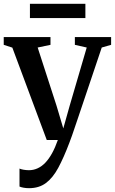

<svg xmlns="http://www.w3.org/2000/svg" viewBox="-22 -732 602 1004"><path d="M130 252Q114 252 100.8 249.5Q87.5 247 80 243.5V149.5Q87 153 101 155.5Q115 158 129.5 158Q153 158 174.5 148.2Q196 138.5 214.8 119Q233.5 99.5 250 69.8Q266.5 40 280.5 0H222.5L42.5 -483L-2.5 -497.5V-538H242V-497.5L175 -483.5L273.5 -179.5L309 -60.5L342 -178L431.5 -483.5L369.5 -497.5V-538H559V-497.5L510 -483.5Q484.5 -408 461 -338Q437.5 -268 417.2 -208Q397 -148 381.2 -101.2Q365.5 -54.5 355 -24.2Q344.5 6 340.5 15Q311 93 282.5 145.8Q254 198.5 218 225.2Q182 252 130 252ZM424.5 -712V-637.5H134.5V-712Z"/></svg>

Font: Merriweather 60pt SemiBold
Style: Regular
Weight: 600
Version: Version 2.100